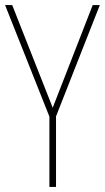

<svg xmlns="http://www.w3.org/2000/svg" viewBox="-20 -734 412 754"><path d="M187 -311 28 -714H0L174 -276V0H200V-277L372 -714H344Z"/></svg>

Font: Noto Sans Myanmar UI Condensed Thin
Style: Regular
Weight: 100
Width: 3
Designer: Monotype Design Team
Foundry: Monotype Imaging Inc.
Version: Version 2.103